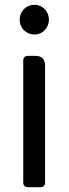

<svg xmlns="http://www.w3.org/2000/svg" viewBox="-20 -781 286 801"><path d="M77 -528V-20C77 -7 84 0 97 0H148C161 0 168 -7 168 -20V-508C168 -534 154 -548 128 -548H97C84 -548 77 -541 77 -528ZM62 -699C62 -664 89 -637 124 -637C157 -637 184 -664 184 -699C184 -734 157 -761 124 -761C89 -761 62 -734 62 -699Z"/></svg>

Font: Arvore Sans
Style: Regular
Weight: 400
Designer: Jonny Pinhorn (Latin) Dan Schunck (customization for Arvore)
Version: Version 1.000;Glyphs 3.3 (3305)